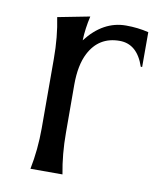

<svg xmlns="http://www.w3.org/2000/svg" viewBox="-68 -611 551 666"><g transform="rotate(10 207.0 -278.0)"><path d="M84 0Q98.1 -70.3 98.1 -144.5L97.7 -389.2Q97.7 -467.3 84 -534.2L196.8 -556.2Q186.5 -512.2 185.1 -470.2Q244.1 -546.9 324.7 -546.9Q366.7 -546.9 404.3 -537.6V-415H399.4Q374 -490.7 312 -490.7Q238.8 -490.7 205.1 -425.3Q183.1 -382.8 183.1 -313.5L183.6 -144.5Q183.6 -69.3 196.8 0Z"/></g></svg>

Font: Classica
Style: Book
Weight: 400
Designer: Wojciech Kalinowski "wmk69" (wmk69@o2.pl)
Foundry: Wojciech Kalinowski "wmk69" (wmk69@o2.pl)
Version: Version 2.1.1; 2021-05-14